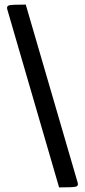

<svg xmlns="http://www.w3.org/2000/svg" viewBox="-20 -785 370 835"><path d="M318 10Q322 24 309 27Q297 30 237 30L12 -743Q7 -758 20 -762Q33 -765 92 -765Z"/></svg>

Font: Yanone Kaffeesatz
Style: Regular
Weight: 400
Designer: Yanone (Cyrillic: Daniel Pouzeot)
Foundry: Yanone
Version: Version 1.003;PS 001.003;hotconv 1.0.88;makeotf.lib2.5.64775